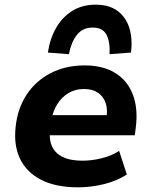

<svg xmlns="http://www.w3.org/2000/svg" viewBox="-20 -791 646 822"><path d="M315 11Q218 11 155.5 -21.5Q93 -54 65.5 -112Q38 -170 47 -248Q55 -326 93.5 -385Q132 -444 196 -477.5Q260 -511 343 -511Q421 -511 473.5 -478.5Q526 -446 549 -385.5Q572 -325 561 -242L557 -212H169L182 -298H451L435 -281Q442 -321 432.5 -349.5Q423 -378 399.5 -394Q376 -410 339 -410Q302 -410 273 -392.5Q244 -375 225.5 -345.5Q207 -316 200 -278L196 -251Q188 -202 200.5 -169.5Q213 -137 246.5 -120Q280 -103 332 -103Q373 -103 415.5 -113.5Q458 -124 490 -145L523 -44Q480 -16 424.5 -2.5Q369 11 315 11ZM275 -559 185 -566Q194 -626 220.5 -672Q247 -718 289.5 -744.5Q332 -771 390 -771Q447 -771 483 -744.5Q519 -718 533.5 -672Q548 -626 541 -566L449 -559Q452 -611 436 -642Q420 -673 377 -673Q334 -673 309.5 -642Q285 -611 275 -559Z"/></svg>

Font: Nunito Sans 8pt ExtraBold
Style: Italic
Weight: 800
Italic angle: -9°
Version: Version 3.101;gftools[0.9.27]